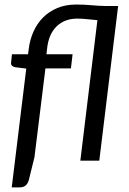

<svg xmlns="http://www.w3.org/2000/svg" viewBox="-20 -708 569 846"><path d="M180.2 -406.7 131.8 -15.1 107.9 81.5Q104 99.1 94 108.4Q84 117.7 65.4 117.7H31.7L95.7 -405.8L48.3 -411.6Q38.6 -413.1 33.2 -418Q27.8 -422.9 28.8 -432.6L32.7 -468.8H103.5L106.9 -494.1Q111.8 -533.7 127.7 -569.1Q143.6 -604.5 169.7 -630.9Q195.8 -657.2 232.4 -672.6Q269 -688 315.4 -688Q350.1 -688 381.6 -685.1Q413.1 -682.1 443.4 -681.6H500.5L417.5 0H334L409.2 -619.1Q387.2 -621.1 364.5 -623.5Q341.8 -626 320.8 -626Q264.6 -626 229.5 -591.8Q194.3 -557.6 187.5 -494.1L184.6 -468.8H299.8L292.5 -406.7Z"/></svg>

Font: Carlito
Style: Italic
Weight: 400
Italic angle: -7°
Designer: Lukasz Dziedzic
Foundry: tyPoland Lukasz Dziedzic
Version: Version 1.104